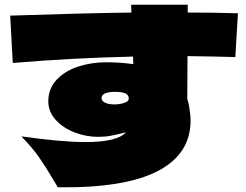

<svg xmlns="http://www.w3.org/2000/svg" viewBox="-20 -787 1040 811"><path d="M974 -546Q906 -548 772 -550L771 -369Q774 -361 778 -343Q785 -303 785 -278Q785 -136 645.5 -64Q506 8 224 4L205 -28Q172 -84 144 -124Q116 -164 70 -211Q239 -187 341 -187Q475 -187 512 -228Q471 -218 447.5 -213.5Q424 -209 394 -209Q344 -209 295.5 -227.5Q247 -246 215.5 -280.5Q184 -315 184 -359Q184 -413 219.5 -450.5Q255 -488 311 -506Q367 -524 429 -524Q487 -524 543 -516L542 -548Q281 -542 34 -521L23 -721Q318 -731 535 -734L534 -767H773V-734Q878 -734 985 -731ZM524 -370Q524 -386 509.5 -392.5Q495 -399 466 -399Q409 -399 409 -372Q409 -361 423.5 -353.5Q438 -346 464 -346Q486 -346 505 -352.5Q524 -359 524 -370Z"/></svg>

Font: Mantou Sans
Style: Regular
Weight: 400
Designer: Mant0u / artakana
Foundry: Mant0u / artakana
Version: Version 1.001;October 22, 2023;FontCreator 14.0.0.2901 64-bi